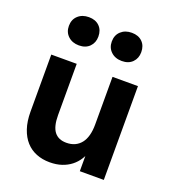

<svg xmlns="http://www.w3.org/2000/svg" viewBox="-127 -772 787 878"><g transform="rotate(20 267.0 -333.5)"><path d="M213.5 9Q245.7 9 271.5 0.4Q297.2 -8.2 316.9 -23.6Q336.5 -39 349.7 -60Q363 -81 369.7 -105L357.5 -128V0H474.3V-456.5H350.5V-224.5Q350.5 -194.5 344.2 -171.5Q338 -148.5 325.6 -132.9Q313.2 -117.3 295.3 -109.1Q277.3 -101 254.5 -101Q215.5 -101 195.9 -126.5Q176.3 -152 176.3 -207V-456.5H52.5V-179Q52.5 -132 64.5 -96.6Q76.5 -61.2 97.5 -38Q118.5 -14.7 148 -2.9Q177.5 9 213.5 9ZM156.4 -539Q188.8 -539 207.8 -558.1Q226.8 -577.2 226.8 -607.2Q226.8 -638.8 207.8 -657.5Q188.8 -676.3 156.4 -676.3Q124 -676.3 103.6 -657.5Q83.2 -638.8 83.2 -607.5Q83.2 -577.2 103.6 -558.1Q124 -539 156.4 -539ZM365.1 -539Q397.5 -539 416.5 -558.1Q435.5 -577.2 435.5 -607.2Q435.5 -638.8 416.5 -657.5Q397.5 -676.3 365.1 -676.3Q332.7 -676.3 312.4 -657.5Q292 -638.8 292 -607.5Q292 -577.2 312.4 -558.1Q332.7 -539 365.1 -539Z"/></g></svg>

Font: Tilda Sans VF
Style: Regular
Weight: 400
Designer: ParaType Ltd
Foundry: ParaType Ltd
Version: Version 1.010